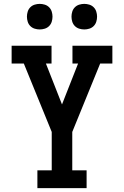

<svg xmlns="http://www.w3.org/2000/svg" viewBox="-20 -971 640 991"><path d="M173 0V-92H247V-290L103 -643H40V-735H246V-643H217L300 -432L383 -643H354V-735H560V-643H497L353 -290V-92H427V0ZM415 -819Q402 -819 389 -823Q376 -827 366.5 -836.5Q357 -846 353 -859Q349 -872 349 -885Q349 -898 353 -911Q357 -924 366.5 -933.5Q376 -943 389 -947Q402 -951 415 -951Q428 -951 441 -947Q454 -943 463.5 -933.5Q473 -924 477 -911Q481 -898 481 -885Q481 -872 477 -859Q473 -846 463.5 -836.5Q454 -827 441 -823Q428 -819 415 -819ZM185 -819Q172 -819 159 -823Q146 -827 136.5 -836.5Q127 -846 123 -859Q119 -872 119 -885Q119 -898 123 -911Q127 -924 136.5 -933.5Q146 -943 159 -947Q172 -951 185 -951Q198 -951 211 -947Q224 -943 233.5 -933.5Q243 -924 247 -911Q251 -898 251 -885Q251 -872 247 -859Q243 -846 233.5 -836.5Q224 -827 211 -823Q198 -819 185 -819Z"/></svg>

Font: Iosevka Etoile Semibold
Style: Regular
Weight: 600
Designer: Belleve Invis
Foundry: Belleve Invis
Version: Version 22.1.2; ttfautohint (v1.8.4)